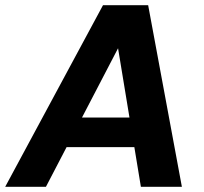

<svg xmlns="http://www.w3.org/2000/svg" viewBox="-44 -720 785 740"><path d="M-24 0 353 -700H527L657 0H499L411 -534L133 0ZM107 -153 166 -267H543L561 -153Z"/></svg>

Font: DM Sans 20pt Black
Style: Italic
Weight: 900
Italic angle: -10°
Version: Version 4.004;gftools[0.9.30]